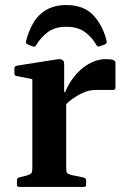

<svg xmlns="http://www.w3.org/2000/svg" viewBox="-20 -740 491 760"><path d="M242 -720Q313 -720 350.5 -678.5Q388 -637 402 -578Q404 -568 395 -564L376 -557Q366 -553 362 -561Q345 -592 316.5 -613Q288 -634 242 -634Q198 -634 169.5 -613Q141 -592 123 -561Q119 -553 110 -556L90 -564Q81 -568 83 -577Q93 -617 112 -649.5Q131 -682 163.5 -701Q196 -720 242 -720ZM108 0V-313H242V0ZM437 -393Q437 -384 427 -384H363Q349 -384 337.5 -382Q326 -380 314 -375Q290 -365 268 -349.5Q246 -334 230 -315L229 -350Q238 -381 254.5 -409Q271 -437 294 -459Q317 -481 344 -493.5Q371 -506 400 -506Q437 -506 437 -492ZM56 0Q47 0 47 -10V-26Q47 -36 57 -38L85 -45Q101 -50 104.5 -55Q108 -60 108 -75V-180H242V-76Q242 -60 245.5 -55.5Q249 -51 264 -47L312 -37Q321 -35 321 -25V-9Q321 0 311 0ZM108 -313V-462L126 -423L46 -439Q37 -440 37 -450V-469Q37 -478 47 -480L205 -505Q220 -507 227 -503Q234 -499 234 -485V-379L242 -362V-313Z"/></svg>

Font: Hahmlet SemiBold
Style: Regular
Weight: 600
Version: Version 1.002